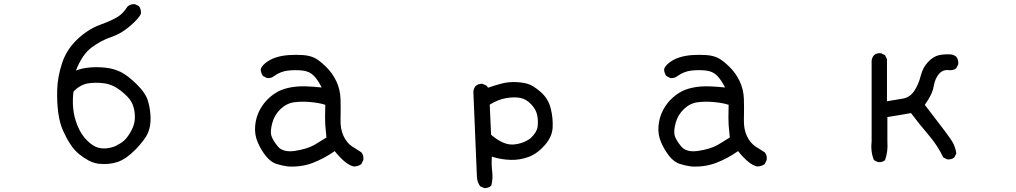

<svg xmlns="http://www.w3.org/2000/svg" viewBox="-20 -800 5040 952"><path d="M467.8 11.7Q442.4 7.8 419.9 -3.9Q397.5 -15.6 373 -35.2Q348.6 -54.7 329.1 -84.5Q309.6 -114.3 292.5 -152.3Q275.4 -190.4 268.6 -243.2Q261.7 -295.9 263.7 -357.4Q265.6 -418.9 287.6 -486.3Q309.6 -553.7 362.3 -604Q415 -654.3 475.6 -676.8Q536.1 -699.2 563.5 -716.3Q590.8 -733.4 612.3 -767.6Q627.9 -781.2 649.4 -779.3L668.9 -769.5Q680.7 -753.9 678.7 -732.4Q670.9 -710.9 626 -671.9Q581.1 -632.8 531.2 -616.2Q481.4 -599.6 434.6 -564.9Q387.7 -530.3 356.4 -450.2Q385.7 -461.9 423.8 -465.3Q461.9 -468.8 502.9 -464.4Q543.9 -460 578.1 -443.4Q612.3 -426.8 657.2 -382.8Q702.1 -338.9 713.9 -298.8Q725.6 -258.8 726.6 -215.8Q727.5 -172.9 712.9 -139.6Q698.2 -106.4 652.3 -59.1Q606.4 -11.7 563.5 2.9Q520.5 17.6 467.8 11.7ZM563.5 -82Q588.9 -93.8 606.4 -114.7Q624 -135.7 637.7 -166Q651.4 -196.3 648.4 -233.4Q645.5 -270.5 630.9 -295.9Q616.2 -321.3 577.1 -351.6Q538.1 -381.8 494.6 -387.2Q451.2 -392.6 414.6 -386.2Q377.9 -379.9 344.7 -346.7Q338.9 -307.6 342.8 -263.7Q346.7 -219.7 364.3 -176.8Q381.8 -133.8 410.2 -105Q438.5 -76.2 464.8 -68.4Q491.2 -60.5 521 -66.4Q550.8 -72.3 563.5 -82Z M1407.2 25.4Q1377.9 21.5 1350.6 12.7Q1323.2 3.9 1299.8 -24.4Q1276.4 -52.7 1258.8 -92.3Q1241.2 -131.8 1245.1 -175.8Q1249 -219.7 1268.6 -255.9Q1288.1 -292 1317.4 -317.4Q1346.7 -342.8 1377 -354.5Q1407.2 -366.2 1448.7 -370.6Q1490.2 -375 1575.2 -366.2Q1556.6 -403.3 1535.6 -424.8Q1514.6 -446.3 1480.5 -450.2Q1446.3 -454.1 1409.2 -450.2Q1372.1 -446.3 1338.9 -422.9Q1325.2 -411.1 1303.7 -413.1L1284.2 -422.9Q1274.4 -436.5 1272.5 -454.1Q1274.4 -469.7 1295.9 -487.3Q1317.4 -504.9 1346.7 -514.6Q1376 -524.4 1412.1 -526.9Q1448.2 -529.3 1482.4 -526.9Q1516.6 -524.4 1540 -512.7Q1563.5 -501 1595.7 -469.7Q1627.9 -438.5 1647.5 -397.5Q1667 -356.4 1668.5 -308.1Q1669.9 -259.8 1668.5 -209.5Q1667 -159.2 1683.6 -125Q1700.2 -90.8 1726.1 -73.7Q1752 -56.6 1771.5 -44.9Q1785.2 -29.3 1781.2 -5.9L1771.5 13.7Q1755.9 25.4 1733.4 25.4Q1692.4 15.6 1639.6 -50.8Q1586.9 -13.7 1530.3 7.8Q1473.6 29.3 1407.2 25.4ZM1538.1 -81.1 1598.6 -118.2Q1594.7 -155.3 1592.8 -180.7Q1590.8 -206.1 1592.8 -280.3Q1563.5 -290 1520 -293.9Q1476.6 -297.9 1439 -293Q1401.4 -288.1 1371.1 -259.3Q1340.8 -230.5 1330.1 -190.4Q1319.3 -150.4 1325.2 -128.4Q1331.1 -106.4 1356.9 -74.7Q1382.8 -43 1441.9 -51.8Q1501 -60.5 1538.1 -81.1Z M2381.8 132.8 2361.3 124Q2345.7 103.5 2344.7 76.2Q2343.8 48.8 2327.1 -344.7Q2328.1 -360.4 2336.9 -372.1Q2349.6 -384.8 2371.1 -384.8L2391.6 -376L2400.4 -365.2Q2436.5 -377.9 2467.3 -385.7Q2498 -393.6 2531.2 -393.1Q2564.5 -392.6 2593.3 -385.3Q2622.1 -377.9 2660.6 -344.2Q2699.2 -310.5 2710.9 -261.7Q2722.7 -212.9 2720.2 -167.5Q2717.8 -122.1 2681.6 -80.6Q2645.5 -39.1 2602.5 -22.5Q2559.6 -5.9 2511.2 -7.3Q2462.9 -8.8 2418.9 -23.4Q2416 12.7 2420.4 50.3Q2424.8 87.9 2416 120.1Q2403.3 132.8 2381.8 132.8ZM2610.4 -114.3Q2641.6 -143.6 2645.5 -170.9Q2649.4 -198.2 2644 -227.1Q2638.7 -255.9 2614.3 -282.2Q2589.8 -308.6 2560.1 -314.5Q2530.3 -320.3 2489.7 -313.5Q2449.2 -306.6 2408.2 -281.2L2415 -131.8Q2475.6 -80.1 2524.4 -83.5Q2573.2 -86.9 2610.4 -114.3Z M3407.2 25.4Q3377.9 21.5 3350.6 12.7Q3323.2 3.9 3299.8 -24.4Q3276.4 -52.7 3258.8 -92.3Q3241.2 -131.8 3245.1 -175.8Q3249 -219.7 3268.6 -255.9Q3288.1 -292 3317.4 -317.4Q3346.7 -342.8 3377 -354.5Q3407.2 -366.2 3448.7 -370.6Q3490.2 -375 3575.2 -366.2Q3556.6 -403.3 3535.6 -424.8Q3514.6 -446.3 3480.5 -450.2Q3446.3 -454.1 3409.2 -450.2Q3372.1 -446.3 3338.9 -422.9Q3325.2 -411.1 3303.7 -413.1L3284.2 -422.9Q3274.4 -436.5 3272.5 -454.1Q3274.4 -469.7 3295.9 -487.3Q3317.4 -504.9 3346.7 -514.6Q3376 -524.4 3412.1 -526.9Q3448.2 -529.3 3482.4 -526.9Q3516.6 -524.4 3540 -512.7Q3563.5 -501 3595.7 -469.7Q3627.9 -438.5 3647.5 -397.5Q3667 -356.4 3668.5 -308.1Q3669.9 -259.8 3668.5 -209.5Q3667 -159.2 3683.6 -125Q3700.2 -90.8 3726.1 -73.7Q3752 -56.6 3771.5 -44.9Q3785.2 -29.3 3781.2 -5.9L3771.5 13.7Q3755.9 25.4 3733.4 25.4Q3692.4 15.6 3639.6 -50.8Q3586.9 -13.7 3530.3 7.8Q3473.6 29.3 3407.2 25.4ZM3538.1 -81.1 3598.6 -118.2Q3594.7 -155.3 3592.8 -180.7Q3590.8 -206.1 3592.8 -280.3Q3563.5 -290 3520 -293.9Q3476.6 -297.9 3439 -293Q3401.4 -288.1 3371.1 -259.3Q3340.8 -230.5 3330.1 -190.4Q3319.3 -150.4 3325.2 -128.4Q3331.1 -106.4 3356.9 -74.7Q3382.8 -43 3441.9 -51.8Q3501 -60.5 3538.1 -81.1Z M4333 3.9 4313.5 -5.9Q4295.9 -46.9 4301.8 -100.6V-499Q4303.7 -514.6 4313.5 -526.4Q4327.1 -538.1 4348.6 -536.1L4368.2 -526.4L4377.9 -506.8V-297.9Q4426.8 -305.7 4459 -311.5Q4491.2 -317.4 4512.7 -348.6Q4534.2 -379.9 4544.9 -422.9Q4555.7 -465.8 4582 -493.2Q4608.4 -520.5 4635.7 -526.4Q4663.1 -532.2 4694.3 -530.3Q4710 -528.3 4721.7 -518.6Q4733.4 -502.9 4731.4 -481.4L4721.7 -461.9Q4708 -450.2 4686.5 -452.1Q4655.3 -456.1 4635.7 -433.6Q4616.2 -411.1 4609.4 -371.1Q4602.5 -331.1 4565.4 -280.3Q4686.5 -124 4702.1 -97.2Q4717.8 -70.3 4721.7 -39.1L4711.9 -19.5Q4698.2 -7.8 4676.8 -9.8L4657.2 -19.5Q4627.9 -80.1 4583 -132.3Q4538.1 -184.6 4497.1 -239.3Q4461.9 -233.4 4434.6 -228.5Q4407.2 -223.6 4379.9 -219.7V-98.6Q4383.8 -48.8 4368.2 -5.9Q4354.5 5.9 4333 3.9Z"/></svg>

Font: NaikaiFont
Style: Regular-Lite
Weight: 400
Version: Version 1.67